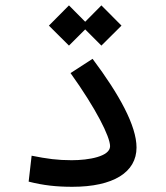

<svg xmlns="http://www.w3.org/2000/svg" viewBox="-20 -701 626 723"><path d="M252.4 2.4C406.7 2.4 494.1 -52.2 494.1 -145.5C494.1 -227.1 429.7 -344.7 328.6 -479.5L245.6 -425.8C341.8 -291.5 394.5 -186 394.5 -150.4C394.5 -111.8 314.5 -97.7 250 -97.7C196.3 -97.7 157.7 -103 99.1 -114.7L87.9 -17.1C143.6 -2.9 192.4 2.4 252.4 2.4ZM361.8 -529.3 437.5 -604.5 361.8 -680.7 300.8 -619.1 239.7 -680.7 164.1 -604.5 239.7 -529.3 300.8 -590.3Z"/></svg>

Font: Cascadia Mono NF
Style: Regular
Weight: 400
Monospace: yes
Designer: Aaron Bell
Foundry: Saja Typeworks
Version: Version 2404.023